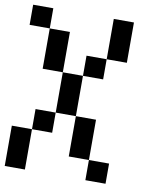

<svg xmlns="http://www.w3.org/2000/svg" viewBox="-88 -669 776 938"><g transform="rotate(10 300.0 -200.0)"><path d="M0 0H100V200H0ZM0 -500V-600H100V-500ZM200 -100V0H100V-100ZM200 -300H100V-500H200ZM400 100H500V200H400ZM400 -100V100H300V-100ZM400 -400V-300H300V-400ZM400 -600H500V-400H400ZM300 -100H200V-300H300Z"/></g></svg>

Font: Galmuri9 Regular
Style: Regular
Weight: 400
Designer: Lee Minseo (quiple)
Version: Version 2.399;hotconv 1.1.1;makeotfexe 2.6.0 DEVELOPMENT